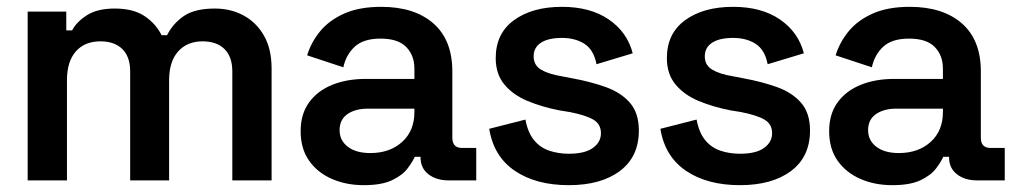

<svg xmlns="http://www.w3.org/2000/svg" viewBox="-20 -528 2971 562"><path d="M61 0V-494H174V-439H191Q204 -464 234.5 -483.5Q265 -503 316 -503Q370 -503 403 -481Q436 -459 453 -425H469Q486 -459 518 -481Q550 -503 609 -503Q655 -503 692.5 -483Q730 -463 752.5 -424Q775 -385 775 -327V0H660V-319Q660 -362 637 -384.5Q614 -407 573 -407Q528 -407 501.5 -377.5Q475 -348 475 -293V0H361V-319Q361 -362 338 -384.5Q315 -407 274 -407Q228 -407 202 -377.5Q176 -348 176 -293V0Z M860 -144Q860 -194 884.5 -228Q909 -262 952 -279.5Q995 -297 1050 -297H1193V-327Q1193 -366 1169 -390.5Q1145 -415 1094 -415Q1044 -415 1018.5 -391.5Q993 -368 985 -331L879 -366Q891 -405 917.5 -437Q944 -469 988 -488.5Q1032 -508 1096 -508Q1193 -508 1248.5 -459.5Q1304 -411 1304 -319V-125Q1304 -95 1332 -95H1374V0H1293Q1257 0 1234 -18Q1211 -36 1211 -67V-69H1194Q1188 -55 1173 -35Q1158 -15 1127.5 -0.5Q1097 14 1045 14Q993 14 951 -4.5Q909 -23 884.5 -58Q860 -93 860 -144ZM1193 -200V-210H1057Q1020 -210 997 -194Q974 -178 974 -147Q974 -117 998 -98.5Q1022 -80 1064 -80Q1121 -80 1157 -112.5Q1193 -145 1193 -200Z M1412 -151 1518 -178Q1525 -140 1543 -118Q1561 -96 1587.5 -87Q1614 -78 1645 -78Q1692 -78 1715.5 -95Q1739 -112 1739 -138Q1739 -165 1716.5 -178Q1694 -191 1648 -200L1617 -205Q1566 -215 1524 -232.5Q1482 -250 1456.5 -280.5Q1431 -311 1431 -358Q1431 -430 1484.5 -469Q1538 -508 1625 -508Q1708 -508 1762 -471Q1816 -434 1832 -372L1726 -340Q1718 -382 1691 -399.5Q1664 -417 1625 -417Q1585 -417 1563.5 -403Q1542 -389 1542 -363Q1542 -337 1564 -324Q1586 -311 1623 -305L1654 -299Q1709 -289 1753.5 -273Q1798 -257 1824 -227Q1850 -197 1850 -146Q1850 -69 1794.5 -27.5Q1739 14 1645 14Q1549 14 1487 -28Q1425 -70 1412 -151Z M1913 -151 2019 -178Q2026 -140 2044 -118Q2062 -96 2088.5 -87Q2115 -78 2146 -78Q2193 -78 2216.5 -95Q2240 -112 2240 -138Q2240 -165 2217.5 -178Q2195 -191 2149 -200L2118 -205Q2067 -215 2025 -232.5Q1983 -250 1957.5 -280.5Q1932 -311 1932 -358Q1932 -430 1985.5 -469Q2039 -508 2126 -508Q2209 -508 2263 -471Q2317 -434 2333 -372L2227 -340Q2219 -382 2192 -399.5Q2165 -417 2126 -417Q2086 -417 2064.5 -403Q2043 -389 2043 -363Q2043 -337 2065 -324Q2087 -311 2124 -305L2155 -299Q2210 -289 2254.5 -273Q2299 -257 2325 -227Q2351 -197 2351 -146Q2351 -69 2295.5 -27.5Q2240 14 2146 14Q2050 14 1988 -28Q1926 -70 1913 -151Z M2407 -144Q2407 -194 2431.5 -228Q2456 -262 2499 -279.5Q2542 -297 2597 -297H2740V-327Q2740 -366 2716 -390.5Q2692 -415 2641 -415Q2591 -415 2565.5 -391.5Q2540 -368 2532 -331L2426 -366Q2438 -405 2464.5 -437Q2491 -469 2535 -488.5Q2579 -508 2643 -508Q2740 -508 2795.5 -459.5Q2851 -411 2851 -319V-125Q2851 -95 2879 -95H2921V0H2840Q2804 0 2781 -18Q2758 -36 2758 -67V-69H2741Q2735 -55 2720 -35Q2705 -15 2674.5 -0.5Q2644 14 2592 14Q2540 14 2498 -4.5Q2456 -23 2431.5 -58Q2407 -93 2407 -144ZM2740 -200V-210H2604Q2567 -210 2544 -194Q2521 -178 2521 -147Q2521 -117 2545 -98.5Q2569 -80 2611 -80Q2668 -80 2704 -112.5Q2740 -145 2740 -200Z"/></svg>

Font: Space Grotesk Frontify SemiBold
Style: Regular
Weight: 600
Designer: Florian Karsten
Version: Version 2.000